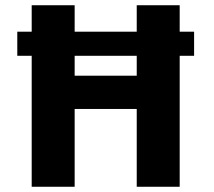

<svg xmlns="http://www.w3.org/2000/svg" viewBox="-20 -713 816 733"><path d="M46 -500V-592H101V-693H265V-592H502V-693H666V-592H721V-500H666V0H502V-297H265V0H101V-500ZM265 -424H502V-500H265Z"/></svg>

Font: Fix15 Mono
Style: Bold
Weight: 700
Designer: Carrois Corporate & Edenspiekermann AG
Foundry: Carrois Corporate GbR & Edenspiekermann AG
Version: Version 3.206